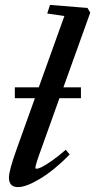

<svg xmlns="http://www.w3.org/2000/svg" viewBox="-20 -745 385 776"><path d="M52.7 11.2Q16.1 11.2 16.1 -27.3Q16.1 -55.7 47.4 -142.6L121.1 -348.1H40V-392.1H136.7L240.2 -680.2L170.9 -690.4L182.1 -725.1L333.5 -712.9L344.7 -693.8L236.3 -392.1H307.1V-348.1H220.2L146.5 -142.1Q123 -78.6 123 -66.9Q123 -63 127.9 -63Q133.8 -63 146.7 -68.8Q159.7 -74.7 186.8 -93.3Q213.9 -111.8 245.6 -139.6L261.7 -120.6Q199.7 -57.6 143.1 -23.2Q86.4 11.2 52.7 11.2Z"/></svg>

Font: Elstob 8pt SemiBold
Style: Italic
Weight: 600
Italic angle: -20°
Designer: Peter S. Baker
Version: Version 1.015